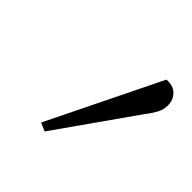

<svg xmlns="http://www.w3.org/2000/svg" viewBox="-91 -784 455 455"><g transform="rotate(45 136.5 -556.5)"><path d="M88.9 -419.9 227.1 -702.1H233.9Q251 -702.1 262 -690.4Q272.9 -678.7 272.9 -661.1Q272.9 -648.4 267.3 -636.7Q261.7 -625 247.1 -606L109.9 -411.1Z"/></g></svg>

Font: Dihjauti
Style: Bold Italic
Weight: 700
Italic angle: -9°
Designer: T. Christopher White
Version: Version 3.0.0